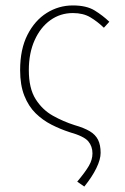

<svg xmlns="http://www.w3.org/2000/svg" viewBox="-20 -510 460 706"><path d="M290 176 264 158Q294 122 307 99.5Q320 77 320 54Q320 28 304.5 9.5Q289 -9 236 -24Q202 -35 169.5 -51.5Q137 -68 111 -93.5Q85 -119 69.5 -158Q54 -197 54 -252Q54 -329 81 -382Q108 -435 152 -462.5Q196 -490 248 -490Q298 -490 328 -471.5Q358 -453 382 -430L362 -408Q338 -431 312 -446.5Q286 -462 248 -462Q202 -462 165.5 -436Q129 -410 107.5 -362.5Q86 -315 86 -252Q86 -185 111 -145.5Q136 -106 174.5 -84.5Q213 -63 254 -50Q289 -40 310 -27.5Q331 -15 340.5 4Q350 23 350 52Q350 76 334.5 108Q319 140 290 176Z"/></svg>

Font: Source Sans Variable
Style: Regular
Weight: 200
Designer: Paul D. Hunt
Foundry: Adobe Systems Incorporated
Version: Version 3.006;hotconv 1.0.111;makeotfexe 2.5.65597